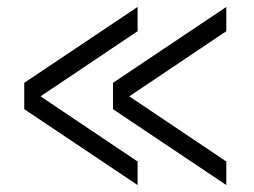

<svg xmlns="http://www.w3.org/2000/svg" viewBox="-20 -565 733 554"><path d="M633 -31 306 -250V-326L633 -545V-475L347 -283V-291L633 -99ZM377 -31 50 -250V-326L377 -545V-475L91 -283V-291L377 -99Z"/></svg>

Font: Inclusive Sans Light
Style: Regular
Weight: 300
Designer: Olivia King
Foundry: Olivia King
Version: Version 2.004